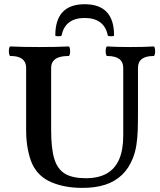

<svg xmlns="http://www.w3.org/2000/svg" viewBox="-20 -889 770 922"><path d="M135.3 -100.6Q122.6 -127.9 114 -170.2Q105.5 -212.4 105.5 -266.1V-563Q105.5 -582 96.9 -594.7Q88.4 -607.4 71.8 -613.8Q55.2 -620.1 29.8 -620.1Q25.4 -620.1 23.4 -631.6Q21.5 -643.1 23.4 -654.5Q25.4 -666 29.8 -666Q85.9 -663.1 169.9 -663.1Q253.9 -663.1 309.6 -666Q314 -666 315.9 -654.5Q317.9 -643.1 315.9 -631.6Q314 -620.1 309.6 -620.1Q281.2 -620.1 262.7 -613.8Q244.1 -607.4 234.9 -594.7Q225.6 -582 225.6 -563V-263.7Q225.6 -174.8 241 -125.5Q256.3 -76.2 292.2 -54.7Q328.1 -33.2 392.6 -33.2Q452.6 -33.2 492.4 -55.7Q532.2 -78.1 552 -123.5Q571.8 -168.9 571.8 -237.8V-563Q571.8 -620.1 494.6 -620.1Q490.2 -620.1 488.3 -631.6Q486.3 -643.1 488.3 -654.5Q490.2 -666 494.6 -666Q539.1 -663.1 606.4 -663.1Q673.3 -663.1 717.8 -666Q722.2 -666 724.1 -654.5Q726.1 -643.1 724.1 -631.6Q722.2 -620.1 717.8 -620.1Q642.6 -620.1 642.6 -563V-356Q642.6 -296.9 641.4 -262Q640.1 -227.1 635 -193.1Q629.9 -159.2 618.2 -129.9Q599.1 -81.1 565.7 -49.1Q532.2 -17.1 484.4 -1.7Q436.5 13.7 373.5 13.2Q291.5 13.2 227.8 -13.4Q164.1 -40 135.3 -100.6ZM386.7 -868.7Q527.8 -868.7 527.8 -718.8Q527.8 -716.2 520.5 -715.3Q513.2 -714.4 505.6 -715.3Q498 -716.3 497.6 -718.8Q489.3 -760.7 461.2 -781.7Q433.1 -802.7 386.7 -802.7Q340.2 -802.7 312.2 -781.7Q284.2 -760.7 275.9 -718.8Q275.4 -716.3 267.8 -715.3Q260.3 -714.4 252.9 -715.3Q245.6 -716.3 245.6 -718.8Q245.6 -868.7 386.7 -868.7Z"/></svg>

Font: Junicode Two Beta VF
Style: Regular
Weight: 400
Designer: Peter S. Baker
Foundry: Briery Creek Software
Version: Version 1.031 beta; ttfautohint (v1.8.1.43-b0c9)